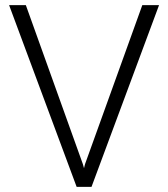

<svg xmlns="http://www.w3.org/2000/svg" viewBox="-20 -731 657 751"><path d="M312.5 -88.9 536.6 -710.9H602.1L337.9 0H279.8L15.6 -710.9H81.1L304.2 -88.9L308.6 -73.2Z"/></svg>

Font: Vazirmatn FD ExtraLight
Style: Regular
Weight: 200
Designer: Saber Rastikerdar
Foundry: Saber Rastikerdar
Version: Version 33.003